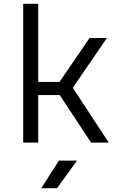

<svg xmlns="http://www.w3.org/2000/svg" viewBox="-20 -750 640 1010"><path d="M102 0V-730H181V-319H293L451 -550H542L363 -288L552 0H459L294 -250H181V0ZM197 240 290 95H385L280 240Z"/></svg>

Font: JetBrains Mono NL Light
Style: Regular
Weight: 300
Monospace: yes
Designer: Philipp Nurullin, Konstantin Bulenkov
Foundry: JetBrains
Version: Version 2.305; ttfautohint (v1.8.4.7-5d5b)